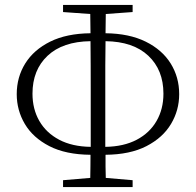

<svg xmlns="http://www.w3.org/2000/svg" viewBox="-20 -755 795 779"><path d="M348.1 -333V-390.1Q348.1 -439.5 347.9 -489Q347.7 -538.6 347.2 -587.9Q234.4 -586.4 173.1 -528.8Q111.8 -471.2 111.8 -375Q111.8 -312.5 139.6 -264.2Q167.5 -215.8 220.2 -188Q272.9 -160.2 348.1 -159.2Q348.1 -202.6 348.1 -246.3Q348.1 -290 348.1 -333ZM407.2 -391.1V-333Q407.2 -291 407.2 -247.1Q407.2 -203.1 407.2 -159.2Q481.9 -160.2 534.7 -188Q587.4 -215.8 615.2 -264.2Q643.1 -312.5 643.1 -375Q643.1 -471.2 581.8 -528.8Q520.5 -586.4 408.2 -587.9Q407.2 -538.6 407.2 -489.5Q407.2 -440.4 407.2 -391.1ZM518.1 -706.1 409.2 -698.2Q409.2 -678.7 408.7 -659.2Q408.2 -639.6 408.2 -620.1Q503.9 -619.1 570.8 -586.2Q637.7 -553.2 672.4 -497.6Q707 -441.9 707 -373Q707 -307.6 673.8 -252Q640.6 -196.3 574.2 -162.1Q507.8 -127.9 408.2 -127Q408.2 -103 408.2 -79.6Q408.2 -56.2 409.2 -33.2L518.1 -23.9V3.9H235.8V-23.9L346.2 -33.2Q346.7 -56.2 346.9 -79.6Q347.2 -103 347.2 -127Q246.6 -127.9 180.2 -162.1Q113.8 -196.3 80.8 -252Q47.9 -307.6 47.9 -373Q47.9 -441.9 82.5 -497.6Q117.2 -553.2 183.8 -586.2Q250.5 -619.1 347.2 -620.1Q347.2 -639.6 346.7 -659.2Q346.2 -678.7 346.2 -698.2L235.8 -706.1V-734.9H518.1Z"/></svg>

Font: Source Han Serif CN ExtraLight
Style: Regular
Weight: 250
Designer: Ryoko NISHIZUKA  (kana & ideographs); Frank Grießhammer (Latin, Greek & Cyrillic); Wenlong ZHANG  (bopomofo); Sandoll Co
Foundry: Adobe Systems Incorporated
Version: Version 1.001;PS 1.001;hotconv 16.6.54;makeotf.lib2.5.65590